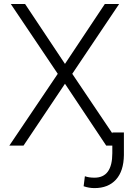

<svg xmlns="http://www.w3.org/2000/svg" viewBox="-20 -731 666 964"><path d="M306.2 -410.2 506.3 -710.9H578.1L342.8 -360.4L585.4 0H513.2L306.2 -310.5L98.1 0H26.9L270 -360.4L34.2 -710.9H106ZM602.1 -65.9V47.4Q601.1 127.9 562.3 170.7Q523.4 213.4 454.6 213.4Q426.8 213.4 399.9 204.1L406.2 153.8Q425.8 161.1 454.6 161.1Q543.9 161.1 543.9 38.1V-65.9Z"/></svg>

Font: Roboto-Light
Style: Regular
Weight: 300
Designer: Google
Version: Version 2.137; 2017